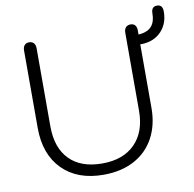

<svg xmlns="http://www.w3.org/2000/svg" viewBox="-86 -867 976 964"><g transform="rotate(-10 402.5 -385.0)"><path d="M805 -745Q805 -684 768.5 -645Q732 -606 671 -603H660V-279Q660 -192 624.5 -126.5Q589 -61 522.5 -25.5Q456 10 366 10Q233 10 156.5 -67Q80 -144 80 -279V-674Q80 -691 88.5 -700.5Q97 -710 112 -710Q127 -710 135.5 -700.5Q144 -691 144 -674V-276Q144 -166 202.5 -106.5Q261 -47 369 -47Q476 -47 536 -107.5Q596 -168 596 -276V-674Q596 -691 605 -700.5Q614 -710 629 -710Q644 -710 652 -700.5Q660 -691 660 -674V-653L671 -654Q747 -663 747 -745Q747 -780 776 -780Q805 -780 805 -745Z"/></g></svg>

Font: Kodchasan Light
Style: Regular
Weight: 300
Version: Version 1.000; ttfautohint (v1.6)